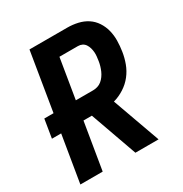

<svg xmlns="http://www.w3.org/2000/svg" viewBox="-171 -863 942 991"><g transform="rotate(-30 300.0 -367.5)"><path d="M489 0H351L252 -278H202L156 0H23L69 -278H14L32 -388H87L144 -735H369Q401 -735 431.5 -728Q462 -721 486.5 -705Q511 -689 527.5 -664Q544 -639 551.5 -609.5Q559 -580 558.5 -548.5Q558 -517 553 -485Q548 -452 536 -419.5Q524 -387 502.5 -359.5Q481 -332 450.5 -312.5Q420 -293 387 -284ZM220 -388H323Q336 -388 349.5 -392Q363 -396 374 -405Q385 -414 393.5 -426Q402 -438 407.5 -450.5Q413 -463 417 -476.5Q421 -490 423 -503Q425 -516 426.5 -529.5Q428 -543 427 -555.5Q426 -568 422.5 -580.5Q419 -593 412 -603.5Q405 -614 394 -619.5Q383 -625 369 -625H259Z"/></g></svg>

Font: Iosevka XBd Ex Obl
Style: Regular
Weight: 800
Width: 7
Italic angle: -9°
Monospace: yes
Designer: Belleve Invis
Foundry: Belleve Invis
Version: Version 32.5.0; ttfautohint (v1.8.4)